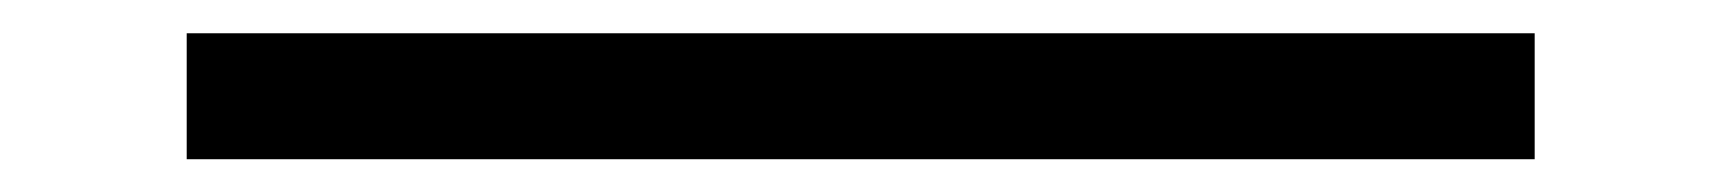

<svg xmlns="http://www.w3.org/2000/svg" viewBox="-20 -418 1040 116"><path d="M92.8 -321.8V-397.9H907.2V-321.8Z"/></svg>

Font: WebKoruri
Style: Regular
Weight: 400
Foundry: lindwurm / mohemohe
Version: Version 1.00